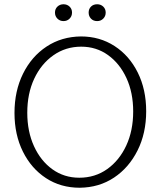

<svg xmlns="http://www.w3.org/2000/svg" viewBox="-20 -867 753 901"><path d="M354 14Q265 14 196 -31Q127 -76 87.5 -155.5Q48 -235 48 -337Q48 -440 88 -521Q128 -602 198.5 -648.5Q269 -695 360 -696Q448 -696 517.5 -651Q587 -606 626.5 -526.5Q666 -447 666 -345Q666 -242 625.5 -161Q585 -80 515 -33.5Q445 13 354 14ZM352 -33Q426 -33 483 -73.5Q540 -114 572.5 -184Q605 -254 605 -344Q605 -432 573.5 -500.5Q542 -569 487 -608.5Q432 -648 361 -648Q288 -648 230.5 -607.5Q173 -567 140.5 -497.5Q108 -428 108 -338Q108 -250 139.5 -181Q171 -112 226 -72.5Q281 -33 352 -33ZM278 -768Q295 -768 306.5 -779.5Q318 -791 318 -808Q318 -825 306.5 -836Q295 -847 278 -847Q261 -847 249.5 -836Q238 -825 238 -808Q238 -791 249.5 -779.5Q261 -768 278 -768ZM436 -768Q453 -768 464.5 -779.5Q476 -791 476 -808Q476 -825 464.5 -836Q453 -847 436 -847Q418 -847 407 -836Q396 -825 396 -808Q396 -791 407 -779.5Q418 -768 436 -768Z"/></svg>

Font: Catamaran Thin ExtraLight
Style: Regular
Weight: 250
Version: Version 2.000